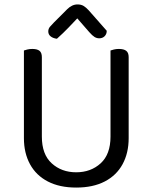

<svg xmlns="http://www.w3.org/2000/svg" viewBox="-20 -834 689 867"><path d="M324 13Q249 13 196 -14.5Q143 -42 115.5 -92.5Q88 -143 88 -210V-292H169V-217Q169 -137 213.5 -96.5Q258 -56 324 -56Q390 -56 434.5 -96.5Q479 -137 479 -217V-292H561V-210Q561 -143 533.5 -92.5Q506 -42 453 -14.5Q400 13 324 13ZM169 -251H88V-606Q93 -608 103.5 -610.5Q114 -613 126 -613Q148 -613 158.5 -604.5Q169 -596 169 -576ZM561 -251H479V-606Q484 -608 494.5 -610.5Q505 -613 517 -613Q539 -613 550 -604.5Q561 -596 561 -576ZM329 -751Q313 -734 289.5 -709.5Q266 -685 237 -659Q220 -661 209 -669.5Q198 -678 198 -692Q198 -704 205.5 -713Q213 -722 224 -733L283 -792Q305 -814 330 -814Q346 -814 357 -807.5Q368 -801 380 -788L462 -695Q462 -680 452.5 -670.5Q443 -661 428 -661Q417 -661 407 -667Q397 -673 383 -689Z"/></svg>

Font: Baloo Bhaina 2
Style: Regular
Weight: 400
Designer: Yesha Goshar, Manish Minz, Shuchita Grover and Ek Type
Foundry: Ek Type
Version: Version 1.700